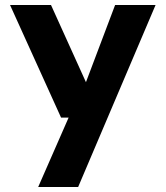

<svg xmlns="http://www.w3.org/2000/svg" viewBox="-20 -524 659 764"><path d="M132 220 253 -56H223L20 -504H183L322 -197L438 -504H599L291 220Z"/></svg>

Font: DM Sans Black
Style: Regular
Weight: 900
Designer: Colophon Foundry, Jonny Pinhorn
Foundry: Colophon Foundry
Version: Version 4.004; ttfautohint (v1.8.4.7-5d5b)